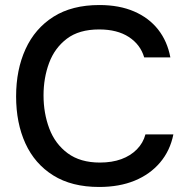

<svg xmlns="http://www.w3.org/2000/svg" viewBox="-20 -735 753 763"><path d="M374 8Q265 8 191.5 -38Q118 -84 81 -165Q44 -246 44 -352Q44 -458 81.5 -540Q119 -622 192.5 -668.5Q266 -715 375 -715Q454 -715 513 -689.5Q572 -664 608.5 -617.5Q645 -571 657 -507H553Q538 -558 492 -588Q446 -618 374 -618Q294 -618 245.5 -581Q197 -544 175 -484.5Q153 -425 153 -356Q153 -285 176 -224Q199 -163 249 -126Q299 -89 377 -89Q425 -89 462 -102.5Q499 -116 524 -141.5Q549 -167 558 -201H669Q656 -136 616 -89Q576 -42 515 -17Q454 8 374 8Z"/></svg>

Font: Onest Medium
Style: Regular
Weight: 500
Designer: Dmitri Voloshin, Andrey Kudryavtsev
Foundry: Dmitri Voloshin, Andrey Kudryavtsev
Version: Version 1.000;gftools[0.9.33]